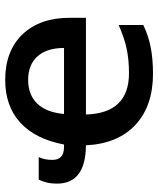

<svg xmlns="http://www.w3.org/2000/svg" viewBox="44 -634 600 727"><g transform="rotate(-90 343.5 -270.0)"><path d="M160.2 -327.1Q181.2 -436.5 243.7 -493.2Q306.2 -549.8 404.8 -549.8Q514.6 -549.8 577.4 -484.4Q640.1 -418.9 640.1 -306.2V-244.1H273.9Q278.8 -81.1 430.2 -81.1Q480.5 -81.1 521.5 -89.6Q562.5 -98.1 612.8 -120.1V-26.9Q570.8 -6.8 526.6 1.5Q482.4 9.8 428.2 9.8Q306.6 9.8 235.1 -56.4Q163.6 -122.6 157.2 -244.1Q12.2 -245.1 12.2 -354Q12.2 -394 27.8 -422.9H112.8Q102.1 -402.3 102.1 -371.1Q102.1 -327.1 150.9 -327.1ZM404.8 -462.9Q349.1 -462.9 315.7 -429Q282.2 -395 275.9 -327.1H525.9Q525.9 -391.6 494.4 -427.2Q462.9 -462.9 404.8 -462.9Z"/></g></svg>

Font: JBL Sans
Style: Semibold
Weight: 600
Version: Version 1.10